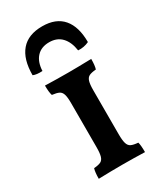

<svg xmlns="http://www.w3.org/2000/svg" viewBox="-189 -823 766 899"><g transform="rotate(-30 194.0 -373.5)"><path d="M75 -52Q100 -54 112 -60Q124 -66 129 -82.5Q134 -99 134 -132V-370Q134 -402 129 -417.5Q124 -433 112 -439Q100 -445 75 -448Q69 -466 69 -502Q131 -500 196 -500Q249 -500 319 -502Q319 -466 313 -448Q288 -446 276 -440Q264 -434 259 -418Q254 -402 254 -370V-132Q254 -99 259 -82.5Q264 -66 276.5 -60Q289 -54 314 -52Q319 -36 319 2Q255 0 199 0Q137 0 69 2Q69 -33 75 -52ZM345 -578Q318 -565 286 -567Q279 -615 254 -641.5Q229 -668 187 -668Q144 -668 119.5 -641.5Q95 -615 93 -567Q61 -565 43 -573Q43 -659 81.5 -704Q120 -749 196 -749Q270 -749 307.5 -705Q345 -661 345 -578Z"/></g></svg>

Font: Vollkorn SC SemiBold
Style: Regular
Weight: 600
Designer: Friedrich Althausen
Foundry: Friedrich Althausen
Version: Version 4.015